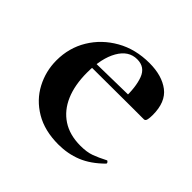

<svg xmlns="http://www.w3.org/2000/svg" viewBox="-111 -511 640 640"><g transform="rotate(45 209.0 -191.5)"><path d="M235 12Q170 12 124.5 -15Q79 -42 55.5 -86.5Q32 -131 32 -182Q32 -241 61 -289Q90 -337 141 -366Q192 -395 258 -395Q317 -395 352.5 -368Q388 -341 388 -280Q388 -267 386 -258Q384 -249 377 -249H281Q283 -306 270 -340.5Q257 -375 220 -375Q180 -375 156.5 -334Q133 -293 133 -225Q133 -167 151 -125Q169 -83 204 -60Q239 -37 290 -37Q320 -37 340.5 -44.5Q361 -52 386 -65Q388 -67 391.5 -63Q395 -59 393 -56Q356 -19 317.5 -3.5Q279 12 235 12ZM98 -248 97 -267 316 -271V-249Z"/></g></svg>

Font: Cormorant Infant Light
Style: Regular
Weight: 300
Designer: Christian Thalmann (Catharsis Fonts)
Foundry: Catharsis Fonts
Version: Version 4.001